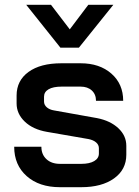

<svg xmlns="http://www.w3.org/2000/svg" viewBox="-20 -770 579 798"><path d="M39 -160H152Q152 -128 173 -108.5Q194 -89 229 -89H318Q352 -89 371.5 -100.5Q391 -112 391 -132V-154Q391 -168 379.5 -178Q368 -188 348 -192L175 -222Q117 -232 83 -264.5Q49 -297 49 -340V-373Q49 -435 98.5 -471Q148 -507 235 -507H315Q394 -507 443 -464Q492 -421 492 -351H379Q379 -378 361.5 -394Q344 -410 315 -410H236Q201 -410 182 -399Q163 -388 163 -368V-348Q163 -334 174.5 -324Q186 -314 205 -311L384 -279Q439 -268 472 -237Q505 -206 505 -164V-127Q505 -65 454 -28.5Q403 8 318 8H229Q143 8 91 -38Q39 -84 39 -160ZM89 -750H192L270 -648L347 -750H451L308 -572H231Z"/></svg>

Font: Bai Jamjuree SemiBold
Style: Regular
Weight: 600
Version: Version 1.000; ttfautohint (v1.6)